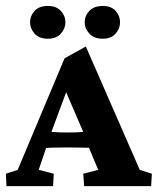

<svg xmlns="http://www.w3.org/2000/svg" viewBox="-22 -632 536 652"><path d="M0 0 -2 -42 38.1 -55.2 197.3 -434.1 269.5 -474.1 452.6 -55.2 493.7 -42 491.2 0H263.7L260.7 -42L311.5 -55.2L271.5 -150.9L263.2 -178.2L187 -355L211.4 -342.3L151.9 -182.1L144.5 -158.7L109.4 -55.2L160.6 -42L158.2 0ZM124.5 -128.9V-186Q140.1 -185.5 158.4 -183.8Q176.8 -182.1 207.5 -182.1Q237.8 -182.1 257.3 -183.8Q276.9 -185.5 292 -186V-129.9Q281.2 -129.9 261.7 -130.6Q242.2 -131.3 207.5 -131.3Q172.9 -131.3 153.6 -130.6Q134.3 -129.9 124.5 -128.9ZM140.6 -500.5Q110.8 -500.5 95.5 -517.8Q80.1 -535.2 80.1 -556.2Q80.1 -578.1 95.5 -595Q110.8 -611.8 140.6 -611.8Q168.9 -611.8 184.6 -595Q200.2 -578.1 200.2 -556.2Q200.2 -535.2 184.6 -517.8Q168.9 -500.5 140.6 -500.5ZM327.1 -500.5Q297.4 -500.5 281.5 -517.8Q265.6 -535.2 265.6 -556.2Q265.6 -578.1 281.5 -595Q297.4 -611.8 327.1 -611.8Q355.5 -611.8 370.6 -595Q385.7 -578.1 385.7 -556.2Q385.7 -535.2 370.6 -517.8Q355.5 -500.5 327.1 -500.5Z"/></svg>

Font: Lateef ExtraBold
Style: Regular
Weight: 800
Designer: SIL International
Foundry: SIL International
Version: Version 4.200